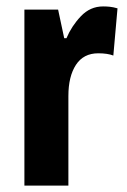

<svg xmlns="http://www.w3.org/2000/svg" viewBox="-20 -578 395 598"><path d="M301 -558Q311 -558 321.5 -557Q332 -556 346 -552L333 -405Q315 -412 286 -412Q240 -412 216.5 -376Q193 -340 193 -279V0H56V-548H161L180 -459H187Q203 -497 232 -527.5Q261 -558 301 -558Z"/></svg>

Font: Noto Sans Bengali ExtraCondensed
Style: Bold
Weight: 700
Width: 2
Designer: Joana Ranito - Universal Thirst; Jelle Bosma - Monotype Design Team
Foundry: Universal Thirst ehf.
Version: Version 3.000; ttfautohint (v1.8.4.7-5d5b)